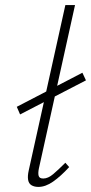

<svg xmlns="http://www.w3.org/2000/svg" viewBox="-20 -731 358 755"><path d="M131 4Q115 4 104 -2.5Q93 -9 90.5 -24Q88 -39 93 -61L237 -711H275L133 -69Q129 -50 132 -39.5Q135 -29 150 -29Q169 -29 189.5 -46.5Q210 -64 237 -91L252 -74Q219 -38 189 -17Q159 4 131 4ZM59 -281 46 -311 304 -445 318 -415Z"/></svg>

Font: Ysabeau Office ExtraLight
Style: Italic
Weight: 250
Italic angle: -12°
Designer: Christian Thalmann (Catharsis Fonts)
Version: Version 2.001;gftools[0.9.30]; featfreeze: tnum,lnum,ss02